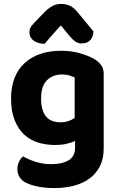

<svg xmlns="http://www.w3.org/2000/svg" viewBox="-20 -753 601 972"><path d="M360 -39Q340 -30 315 -24.5Q290 -19 258 -19Q213 -19 172.5 -31.5Q132 -44 102 -72Q72 -100 54 -145Q36 -190 36 -255Q36 -314 54 -359Q72 -404 105.5 -434.5Q139 -465 185.5 -480.5Q232 -496 289 -496Q345 -496 391.5 -481.5Q438 -467 464 -450Q483 -437 494 -420.5Q505 -404 505 -379V-2Q505 50 486 88Q467 126 433.5 150.5Q400 175 355 187Q310 199 258 199Q204 199 164.5 190Q125 181 102 167Q68 143 68 103Q68 82 77 64.5Q86 47 97 39Q125 55 161.5 66.5Q198 78 239 78Q295 78 327.5 58.5Q360 39 360 -6ZM285 -134Q309 -134 326.5 -140Q344 -146 358 -156V-361Q346 -366 331.5 -371Q317 -376 295 -376Q247 -376 217.5 -346.5Q188 -317 188 -254Q188 -220 195.5 -197Q203 -174 216 -160Q229 -146 246.5 -140Q264 -134 285 -134ZM288 -624Q275 -610 264.5 -598.5Q254 -587 244.5 -576Q235 -565 225.5 -554.5Q216 -544 206 -531Q171 -532 150 -547.5Q129 -563 129 -589Q129 -608 139 -621Q149 -634 169 -654L208 -694Q225 -711 244.5 -722Q264 -733 290 -733Q314 -733 334 -724Q354 -715 379 -684L453 -594Q453 -569 438 -551Q423 -533 393 -533Q375 -533 361 -543Q347 -553 333 -570Z"/></svg>

Font: Baloo Chettan 2
Style: Bold
Weight: 700
Designer: Maithili Shingre, Unnati Kotecha and Ek Type
Foundry: Ek Type
Version: Version 1.640;hotconv 1.0.111;makeotfexe 2.5.65597; ttfautoh